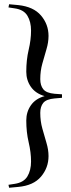

<svg xmlns="http://www.w3.org/2000/svg" viewBox="-20 -764 334 906"><path d="M272.5 -319V-302.5L237.5 -299.5Q198.5 -296 184.2 -278.5Q170 -261 170 -231.5Q170 -192.5 179.8 -157.5Q189.5 -122.5 199.2 -90Q209 -57.5 209 -27.5Q209 27.5 173.5 69.5Q138 111.5 66 118L23 122L20 108L49.5 103.5Q92 97 109.2 68.5Q126.5 40 126.5 -2Q126.5 -45 115.2 -92.8Q104 -140.5 104 -195.5Q104 -236 125.8 -267.2Q147.5 -298.5 190.5 -310.5Q147.5 -323 125.8 -354.2Q104 -385.5 104 -425.5Q104 -481 115.2 -528.8Q126.5 -576.5 126.5 -619.5Q126.5 -661.5 109.2 -690Q92 -718.5 49.5 -724.5L20 -729L23 -744L66 -740Q138 -732.5 173.5 -690.8Q209 -649 209 -594.5Q209 -564 199.2 -531.5Q189.5 -499 179.8 -464Q170 -429 170 -390.5Q170 -361 184.2 -343Q198.5 -325 237.5 -321.5Z"/></svg>

Font: Newsreader Display Medium
Style: Regular
Weight: 500
Designer: Hugues Gentile
Foundry: Production Type
Version: Version 1.001